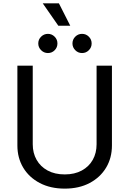

<svg xmlns="http://www.w3.org/2000/svg" viewBox="-20 -1122 777 1154"><path d="M369.1 11.7Q283.2 11.7 219 -22Q154.8 -55.7 119.6 -114.3Q84.5 -172.9 84.5 -247.6V-727.5H176.8V-254.9Q176.8 -202.1 200 -161.4Q223.1 -120.6 266.1 -97.2Q309.1 -73.7 369.1 -73.7Q428.7 -73.7 471.7 -97.2Q514.6 -120.6 537.6 -161.4Q560.5 -202.1 560.5 -254.9V-727.5H652.8V-247.6Q652.8 -172.9 617.7 -114.3Q582.5 -55.7 518.8 -22Q455.1 11.7 369.1 11.7ZM473.1 -803.2Q449.2 -803.2 432.4 -820.3Q415.5 -837.4 415.5 -860.8Q415.5 -884.8 432.4 -901.6Q449.2 -918.5 473.1 -918.5Q497.1 -918.5 513.9 -901.6Q530.8 -884.8 530.8 -860.8Q530.8 -836.9 513.9 -820.1Q497.1 -803.2 473.1 -803.2ZM268.1 -803.2Q244.1 -803.2 227.1 -820.3Q210 -837.4 210 -860.8Q210 -884.8 227.1 -901.6Q244.1 -918.5 268.1 -918.5Q291.5 -918.5 308.3 -901.6Q325.2 -884.8 325.2 -860.8Q325.2 -836.9 308.6 -820.1Q292 -803.2 268.1 -803.2ZM330.6 -967.3 236.8 -1102.1H334L402.3 -967.3Z"/></svg>

Font: Inter 17pt
Style: Regular
Weight: 400
Version: Version 4.001;git-66647c0bb